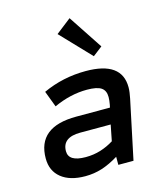

<svg xmlns="http://www.w3.org/2000/svg" viewBox="-114 -843 808 942"><g transform="rotate(-15 290.0 -372.5)"><path d="M203 12Q125 12 81 -23.5Q37 -59 37 -122Q37 -282 235 -282H406L409 -296Q411 -307 412 -316.5Q413 -326 413 -334Q413 -367 391.5 -381.5Q370 -396 319 -396Q235 -396 150 -357L119 -439Q221 -486 337 -486Q520 -486 520 -355Q520 -342 518 -328Q516 -314 513 -299L450 0H373V-41Q329 -14 288.5 -1Q248 12 203 12ZM229 -78Q269 -78 304.5 -89Q340 -100 372 -120L388 -201H233Q188 -201 165 -183.5Q142 -166 142 -131Q142 -78 229 -78ZM395 -546 251 -697 328 -757 443 -583Z"/></g></svg>

Font: Sometype Mono SemiBold
Style: Italic
Weight: 600
Italic angle: -12°
Designer: Ryoichi Tsunekawa
Foundry: Dharma Type
Version: Version 1.001